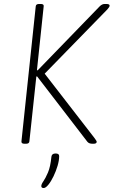

<svg xmlns="http://www.w3.org/2000/svg" viewBox="-20 -722 573 967"><path d="M103 2Q87 2 88 -10L160 -690Q161 -702 177 -702H185Q202 -702 200 -690L166 -368H170L482 -690Q494 -702 507 -702H515Q533 -702 532 -693Q532 -687 521 -675L205 -351L455 -28Q459 -22 463 -16.5Q467 -11 467 -8Q467 2 451 2H446Q428 2 420 -8L167 -337H163L128 -10Q127 2 111 2ZM200 225Q188 225 188 215Q188 206 198.5 191Q209 176 221.5 147Q234 118 239 67Q241 51 260 51Q278 51 278 64Q278 86 270 113Q262 140 249.5 166Q237 192 223.5 208.5Q210 225 200 225Z"/></svg>

Font: Asap Semi Condensed Semi Condensed Thin
Style: Italic
Weight: 100
Width: 4
Italic angle: -6°
Designer: Pablo Cosgaya
Foundry: Omnibus-Type
Version: Version 3.001; ttfautohint (v1.8.4.7-5d5b)